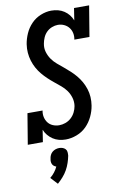

<svg xmlns="http://www.w3.org/2000/svg" viewBox="-106 -802 712 1114"><g transform="rotate(-10 250.0 -245.0)"><path d="M232 8Q211 8 192 3Q173 -2 157 -12.5Q141 -23 128.5 -38Q116 -53 109 -71L98 0H9L39 -181H128Q124 -161 128 -142.5Q132 -124 143 -109.5Q154 -95 171.5 -87.5Q189 -80 209 -80Q227 -80 245.5 -86.5Q264 -93 279 -106.5Q294 -120 303 -138Q312 -156 315 -174Q319 -199 312 -223Q305 -247 291.5 -266Q278 -285 260 -300Q242 -315 223.5 -330Q205 -345 188 -361Q171 -377 156 -395Q141 -413 129.5 -434Q118 -455 111 -478Q104 -501 102 -525.5Q100 -550 104 -576Q109 -607 122.5 -637.5Q136 -668 159.5 -692.5Q183 -717 215 -730Q247 -743 278 -743Q299 -743 318 -738Q337 -733 353 -722.5Q369 -712 381 -697Q393 -682 400 -664L411 -735H500L470 -554H381Q385 -574 381 -592.5Q377 -611 366 -625Q355 -639 338 -647Q321 -655 301 -655Q284 -655 266 -648Q248 -641 234.5 -627.5Q221 -614 213.5 -596.5Q206 -579 203 -562Q198 -536 205 -512.5Q212 -489 225.5 -469.5Q239 -450 257 -435Q275 -420 293 -405Q311 -390 328.5 -374Q346 -358 361 -340Q376 -322 387.5 -301.5Q399 -281 406.5 -258Q414 -235 415.5 -210Q417 -185 413 -160Q408 -128 393 -96.5Q378 -65 354 -41Q330 -17 297 -4.5Q264 8 232 8ZM142 253 104 212Q119 200 131 184.5Q143 169 150 153Q143 151 136.5 146Q130 141 127 134Q124 127 123.5 119Q123 111 125 103Q126 92 131 81.5Q136 71 144.5 64Q153 57 163.5 53.5Q174 50 185 50Q196 50 205.5 53.5Q215 57 221.5 64Q228 71 229 81.5Q230 92 229 103Q225 123 218 144Q211 165 200 184.5Q189 204 174 221Q159 238 142 253Z"/></g></svg>

Font: Iosevka Curly Slab Semibold
Style: Italic
Weight: 600
Italic angle: -9°
Monospace: yes
Designer: Belleve Invis
Foundry: Belleve Invis
Version: Version 22.1.2; ttfautohint (v1.8.4)